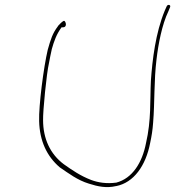

<svg xmlns="http://www.w3.org/2000/svg" viewBox="-20 -731 712 780"><path d="M174 -529C157 -457 137 -301 139 -239C141 -159 170 -96 223 -51C260 -26 295 1 341 15C378 27 413 34 451 25H452C523 11 572 -57 590 -150C596 -178 600 -203 602 -232C609 -316 605 -402 616 -491C623 -551 638 -631 664 -685L671 -702C675 -712 661 -715 657 -705L649 -687C612 -597 599 -489 593 -403C589 -323 595 -243 573 -149C558 -71 518 -6 452 11H451C414 16 379 11 350 0C306 -17 273 -40 239 -64C184 -105 155 -168 155 -243C154 -278 169 -433 179 -475C183 -495 186 -513 190 -529V-530C200 -565 209 -591 230 -620H236C251 -620 250 -638 242 -646C236 -649 219 -629 216 -626L215 -624C193 -595 186 -571 174 -529Z"/></svg>

Font: Stray Cat
Style: ExLtExtObl
Weight: 200
Version: Version 1.0